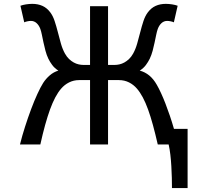

<svg xmlns="http://www.w3.org/2000/svg" viewBox="-20 -745 1031 990"><path d="M947.3 -80.6V224.6H866.7Q866.7 201.7 866 172.4Q865.2 143.1 863.5 112.5Q861.8 82 858.4 52.7Q855 23.4 849.6 0H793.5Q780.8 -55.2 768.6 -100.1Q756.3 -145 743.4 -180.7Q730.5 -216.3 716.3 -242.9Q702.1 -269.5 686 -288.1Q668.9 -308.1 645.3 -320.1Q621.6 -332 593.3 -332H537.1V0H444.3V-332H388.2Q359.9 -332 336.2 -320.1Q312.5 -308.1 295.4 -288.1Q279.3 -269.5 265.1 -242.9Q251 -216.3 238 -180.7Q225.1 -145 212.6 -100.1Q200.2 -55.2 188 0H83Q94.2 -45.4 109.4 -92.5Q124.5 -139.6 140.6 -182.6Q156.7 -225.6 172.9 -260.7Q189 -295.9 202.6 -317.4Q216.8 -339.4 236.6 -356.4Q256.3 -373.5 280.8 -380.9Q261.2 -393.6 249.3 -409.7Q237.3 -425.8 229.5 -441.9Q220.2 -461.4 214.4 -483.4Q208.5 -505.4 204.1 -526.4Q199.7 -547.4 196 -565.4Q192.4 -583.5 188 -595.7Q181.2 -614.3 168.7 -625.7Q156.2 -637.2 139.2 -637.2Q131.3 -637.2 121.1 -635Q110.8 -632.8 105 -629.9L85.4 -715.3Q96.7 -719.7 113.8 -722.4Q130.9 -725.1 146.5 -725.1Q175.8 -725.1 199 -714.6Q222.2 -704.1 239.3 -681.2Q252.9 -663.1 261.7 -636.5Q270.5 -609.9 278.1 -580.1Q285.6 -550.3 293.9 -521Q302.2 -491.7 314.9 -468.8Q324.2 -452.1 335.9 -440.9Q347.7 -429.7 360.1 -422.9Q372.6 -416 385.5 -413.1Q398.4 -410.2 410.2 -410.2H444.3V-712.9H537.1V-410.2H571.3Q583 -410.2 595.9 -413.1Q608.9 -416 621.3 -422.9Q633.8 -429.7 645.5 -440.9Q657.2 -452.1 666.5 -468.8Q679.2 -491.7 687.5 -521Q695.8 -550.3 703.4 -580.1Q710.9 -609.9 719.7 -636.5Q728.5 -663.1 742.2 -681.2Q759.3 -704.1 782.5 -714.6Q805.7 -725.1 835 -725.1Q850.6 -725.1 867.7 -722.4Q884.8 -719.7 896 -715.3L876.5 -629.9Q870.6 -632.8 860.4 -635Q850.1 -637.2 842.3 -637.2Q825.2 -637.2 812.7 -625.7Q800.3 -614.3 793.5 -595.7Q789.1 -583.5 785.4 -565.4Q781.7 -547.4 777.3 -526.4Q772.9 -505.4 767.1 -483.4Q761.2 -461.4 752 -441.9Q744.1 -425.8 732.2 -409.7Q720.2 -393.6 700.7 -380.9Q727.1 -374 749.3 -356Q771.5 -337.9 788.6 -307.6Q799.3 -289.1 810.5 -264.6Q821.8 -240.2 833 -211.2Q844.2 -182.1 855.5 -149.2Q866.7 -116.2 877 -80.6Z"/></svg>

Font: Andika
Style: Regular
Weight: 400
Designer: Victor Gaultney, Annie Olsen, Julie Remington, Don Collingsworth, Eric Hays
Foundry: SIL International
Version: Version 1.001